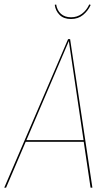

<svg xmlns="http://www.w3.org/2000/svg" viewBox="-23 -860 512 880"><path d="M302.2 -772.9Q269 -772.9 250.2 -791.7Q231.4 -810.5 228 -837.9L234.4 -839.4Q238.8 -812.5 256.3 -796.6Q273.9 -780.8 302.7 -780.8Q331.1 -780.8 352.5 -796.9Q374 -813 386.2 -839.8L392.6 -837.4Q380.4 -810.1 357.7 -791.5Q335 -772.9 302.2 -772.9ZM392.1 0 360.8 -210H94.7L4.9 0H-3.4L289.1 -680.7H298.3L400.4 0ZM98.1 -217.8H359.9L292.5 -671.9Z"/></svg>

Font: Fira Sans Compressed Eight
Style: Italic
Weight: 100
Width: 3
Italic angle: -8°
Designer: Carrois Corporate & Edenspiekermann AG
Foundry: Carrois Corporate GbR & Edenspiekermann AG
Version: Version 4.203;PS 004.203;hotconv 1.0.88;makeotf.lib2.5.64775